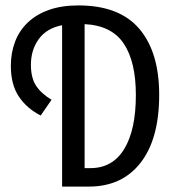

<svg xmlns="http://www.w3.org/2000/svg" viewBox="-20 -688 640 708"><path d="M209 0V-595Q152 -584 123 -544Q94 -504 94 -449Q94 -401 113 -372Q132 -343 170 -320L130 -262Q79 -288 49.5 -332Q20 -376 20 -445Q20 -493 35.5 -534Q51 -575 82.5 -605Q114 -635 160.5 -651.5Q207 -668 269 -668Q420 -668 493.5 -582Q567 -496 567 -338Q567 -176 498.5 -88Q430 0 308 0ZM292 -68H313Q395 -68 438 -138.5Q481 -209 481 -338Q481 -460 436.5 -527Q392 -594 292 -599Z"/></svg>

Font: Source Code Pro
Style: Regular
Weight: 400
Monospace: yes
Designer: Paul D. Hunt, Teo Tuominen
Foundry: Adobe Systems Incorporated
Version: Version 2.030;PS 1.000;hotconv 16.6.51;makeotf.lib2.5.65220